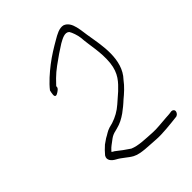

<svg xmlns="http://www.w3.org/2000/svg" viewBox="-204 -735 936 936"><g transform="rotate(-45 264.5 -266.5)"><path d="M122 -431C118 -412 121 -398 142 -412C151 -418 163 -425 161 -438C169 -447 179 -456 188 -466C217 -495 252 -518 283 -540C298 -550 312 -559 326 -568C349 -581 376 -596 393 -580C401 -568 411 -539 413 -520C417 -461 434 -403 427 -332C420 -267 388 -237 357 -207C342 -194 324 -178 309 -165C284 -143 257 -128 226 -118L203 -112C181 -105 174 -97 154 -87C145 -81 136 -75 128 -69C115 -58 101 -43 91 -31C76 -8 97 11 114 20C141 34 163 57 187 70C221 88 275 86 323 90C361 93 423 86 466 81C476 81 485 72 487 62C489 52 481 45 472 45C459 47 452 48 429 49C396 51 362 56 334 54C288 51 239 51 205 36C182 21 159 4 138 -13C133 -16 128 -18 125 -21C127 -24 129 -26 131 -28C143 -41 153 -47 166 -57C179 -67 186 -72 201 -77L224 -83C252 -90 272 -101 295 -117L322 -138C331 -145 339 -153 347 -160C369 -178 396 -202 415 -228C486 -302 458 -426 448 -490C438 -542 440 -607 396 -623C371 -629 344 -613 320 -599C287 -580 252 -559 217 -532C186 -508 148 -475 125 -445Z"/></g></svg>

Font: Stray Cat
Style: CnObl
Weight: 400
Version: Version 1.0